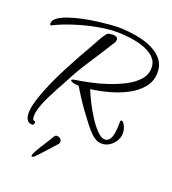

<svg xmlns="http://www.w3.org/2000/svg" viewBox="-146 -716 932 1039"><g transform="rotate(20 320.0 -197.0)"><path d="M487 17Q469 17 454.5 9.5Q440 2 427 -10Q409 -27 387 -55Q365 -83 341.5 -115.5Q318 -148 297.5 -179.5Q277 -211 263 -235Q256 -235 247 -236Q238 -237 230 -239Q215 -244 215 -249Q215 -253 221 -255Q227 -257 234 -258Q267 -263 314 -272.5Q361 -282 410.5 -298.5Q460 -315 503.5 -337.5Q547 -360 574 -390.5Q601 -421 601 -460Q601 -491 583 -512Q565 -533 536.5 -546.5Q508 -560 475 -567Q442 -574 411.5 -576.5Q381 -579 360 -579Q308 -579 246 -567Q184 -555 124 -536Q64 -517 18 -494Q17 -493 14.5 -492Q12 -491 10 -491Q4 -491 4 -499Q4 -519 26 -534.5Q48 -550 83.5 -562Q119 -574 160 -582.5Q201 -591 240.5 -596Q280 -601 310.5 -603.5Q341 -606 354 -606Q382 -606 419 -602.5Q456 -599 494.5 -589.5Q533 -580 566 -562Q599 -544 619.5 -516.5Q640 -489 640 -448Q640 -398 610 -361Q580 -324 532.5 -299Q485 -274 430.5 -259.5Q376 -245 328 -239Q339 -211 358.5 -172Q378 -133 402 -96Q426 -59 450.5 -34.5Q475 -10 494 -10Q511 -10 520.5 -22.5Q530 -35 534 -54Q538 -73 539 -91.5Q540 -110 540 -122V-128Q540 -137 545 -137Q554 -137 561 -126Q568 -115 572 -102Q576 -89 576 -82Q578 -57 566 -34.5Q554 -12 533 2.5Q512 17 487 17ZM99 49Q77 49 68 33.5Q59 18 59 -4Q59 -37 74 -84.5Q89 -132 112.5 -185.5Q136 -239 163 -291Q190 -343 214.5 -387Q239 -431 255 -458Q267 -479 280 -503.5Q293 -528 308 -547Q313 -554 325 -556Q337 -558 344 -558Q352 -558 362 -554.5Q372 -551 372 -540V-538Q372 -525 361 -512Q316 -439 271.5 -372Q227 -305 188 -228Q179 -212 163 -182.5Q147 -153 129.5 -118Q112 -83 101 -49.5Q90 -16 92 9Q92 14 94.5 20Q97 26 104 26Q109 26 109 35Q109 40 106.5 44.5Q104 49 99 49ZM158 212Q153 212 153 207Q153 200 163 181.5Q173 163 187 141Q201 119 212.5 101Q224 83 227 77Q230 72 233 67Q236 62 241 61Q243 60 246 60Q253 60 260.5 63.5Q268 67 269 70Q271 73 272.5 76.5Q274 80 274 85Q274 95 263 105Q260 108 246.5 123Q233 138 217 156Q201 174 187.5 188.5Q174 203 169 207Q168 208 165 210Q162 212 158 212Z"/></g></svg>

Font: Hurricane
Style: Regular
Weight: 400
Designer: Robert E. Leuschke
Foundry: Robert E. Leuschke
Version: Version 1.010; ttfautohint (v1.8.3)